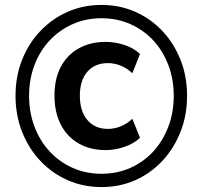

<svg xmlns="http://www.w3.org/2000/svg" viewBox="-20 -749 822 779"><path d="M392 10Q318 10 254.5 -18Q191 -46 143.5 -96.5Q96 -147 69.5 -214.5Q43 -282 43 -360Q43 -439 69.5 -506Q96 -573 143.5 -623Q191 -673 254.5 -701Q318 -729 392 -729Q466 -729 529 -701Q592 -673 639 -623Q686 -573 712.5 -506Q739 -439 739 -360Q739 -282 712.5 -214.5Q686 -147 639 -96.5Q592 -46 529 -18Q466 10 392 10ZM409 -140Q346 -140 299 -167Q252 -194 226.5 -244Q201 -294 201 -361Q201 -429 226.5 -477.5Q252 -526 299 -552.5Q346 -579 409 -579Q447 -579 485 -566.5Q523 -554 548 -530L517 -452Q496 -472 470 -482.5Q444 -493 418 -493Q365 -493 334.5 -458Q304 -423 304 -361Q304 -298 334.5 -262Q365 -226 418 -226Q444 -226 470 -236.5Q496 -247 517 -267L548 -190Q523 -166 484.5 -153Q446 -140 409 -140ZM392 -44Q455 -44 509 -68Q563 -92 602 -134.5Q641 -177 663 -235Q685 -293 685 -360Q685 -427 663 -485Q641 -543 602 -585Q563 -627 509 -651Q455 -675 392 -675Q328 -675 274.5 -651Q221 -627 181.5 -585Q142 -543 120 -485Q98 -427 98 -360Q98 -293 120 -235Q142 -177 181.5 -134.5Q221 -92 274.5 -68Q328 -44 392 -44Z"/></svg>

Font: Nunitoga
Style: Bold
Weight: 700
Designer: Vernon Adams
Foundry: Vernon Adams
Version: Version 1.0